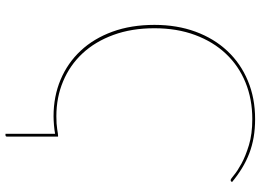

<svg xmlns="http://www.w3.org/2000/svg" viewBox="-142 -606 928 683"><g transform="rotate(90 321.5 -264.0)"><path d="M455.5 3.5Q442.5 6 424.5 7.5Q406.5 9 393 9Q322.5 9 263 -16Q203.5 -41 160 -87.5Q116.5 -134 92.2 -200.5Q68 -267 68 -350Q68 -430 92.2 -496Q116.5 -562 160.8 -609.2Q205 -656.5 266.8 -682.2Q328.5 -708 403 -708Q437.5 -708 468 -702.8Q498.5 -697.5 525.8 -687Q553 -676.5 578 -661.2Q603 -646 627 -626L625 -623Q624 -621 620 -621Q616.5 -621 602.2 -633Q588 -645 561.5 -659.5Q535 -674 495.8 -686Q456.5 -698 403 -698Q332 -698 272.8 -673.8Q213.5 -649.5 170.8 -604.2Q128 -559 104 -494.5Q80 -430 80 -350Q80 -268.5 103.8 -203.8Q127.5 -139 169.5 -94Q211.5 -49 268.8 -25Q326 -1 393 -1Q421.5 -1 439.2 -4Q457 -7 461.5 -7H465.5V174.5Q465.5 180 460 180H455.5Z"/></g></svg>

Font: Lato 2
Style: Regular
Weight: 100
Designer: Lukasz Dziedzic with Adam Twardoch and Botio Nikoltchev
Foundry: tyPoland Lukasz Dziedzic
Version: Version 2.015; 2015-08-06; http://www.latofonts.com/